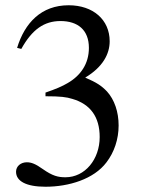

<svg xmlns="http://www.w3.org/2000/svg" viewBox="-20 -696 540 730"><path d="M61 -510C102 -584 148 -616 210 -616C276 -616 318 -582 318 -514C318 -453 286 -408 237 -380C217 -368 191 -357 153 -344V-330C210 -330 233 -327 255 -320C324 -300 359 -251 359 -175C359 -90 303 -22 229 -22C201 -22 180 -27 143 -53C115 -73 99 -79 82 -79C59 -79 41 -64 41 -43C41 -7 80 14 153 14C242 14 337 -15 385 -79C414 -117 431 -166 431 -219C431 -271 415 -317 387 -348C366 -370 348 -382 304 -401C371 -441 397 -491 397 -539C397 -621 334 -676 241 -676C137 -676 74 -609 45 -514Z"/></svg>

Font: XITS Math
Style: Regular
Weight: 400
Designer: MicroPress Inc., with final additions and corrections provided by Coen Hoffman, Elsevier (retired)
Version: Version 1.302